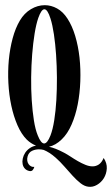

<svg xmlns="http://www.w3.org/2000/svg" viewBox="-20 -559 430 737"><path d="M56.2 -480Q73.2 -508.8 98.9 -523.9Q124.5 -539.1 151.9 -539.1Q176.3 -539.1 199 -526.6Q221.7 -514.2 238.8 -487.8Q256.8 -460.4 268.6 -421.4Q280.3 -382.3 285.2 -338.1Q290 -293.9 288.3 -247.3Q286.6 -200.7 278.3 -158.2Q270 -115.7 254.6 -80.6Q239.3 -45.4 216.8 -23.9Q193.8 -1.5 168 4.4Q190.9 8.8 226.1 27.3Q237.3 33.2 251 42.2Q264.6 51.3 279.1 59.6Q293.5 67.9 307.9 73.7Q322.3 79.6 335.4 79.6Q348.1 79.6 359.1 72.5Q370.1 65.4 377.9 47.4Q391.1 67.4 389.9 87.9Q388.7 108.4 378.7 124.8Q368.7 141.1 352.3 150.6Q335.9 160.2 318.8 157.7Q303.7 155.8 288.8 144Q273.9 132.3 258.8 115.7Q243.7 99.1 227.5 80.6Q211.4 62 193.8 46.4Q181.2 35.2 169.4 27.8Q157.7 20.5 147.9 16.6Q139.2 14.2 128.9 14.2Q115.7 14.2 103 20Q90.3 25.9 85.9 41.5Q83.5 50.3 84.7 58.1Q85.9 65.9 90.1 71.5Q94.2 77.1 99.9 79.8Q105.5 82.5 111.8 81.5Q109.4 89.8 105.2 94.2Q101.1 98.6 94.2 97.7Q82.5 95.7 75.7 88.4Q68.8 81.1 66.9 71Q64.9 61 67.4 49.6Q69.8 38.1 76.4 27.8Q83 17.6 93.8 10Q104.5 2.4 118.2 0Q98.1 -8.3 83 -22.9Q62 -43.9 47.1 -78.1Q32.2 -112.3 23.4 -153.6Q14.6 -194.8 12.2 -240.2Q9.8 -285.6 13.9 -329.3Q18.1 -373 28.6 -412.1Q39.1 -451.2 56.2 -480ZM125 -39.1Q137.2 -8.3 149.4 -8.3Q161.6 -8.3 173.8 -39.1Q182.6 -62 188.2 -97.4Q193.8 -132.8 196.3 -174.6Q198.7 -216.3 198.5 -261.2Q198.2 -306.2 195.3 -348.4Q192.4 -390.6 187 -427Q181.6 -463.4 173.8 -487.8Q162.6 -523.4 150.4 -523.4Q138.7 -523.4 127 -490.2Q118.7 -466.3 112.8 -429.7Q106.9 -393.1 103.5 -350.3Q100.1 -307.6 99.6 -262Q99.1 -216.3 101.8 -174.3Q104.5 -132.3 110.1 -96.9Q115.7 -61.5 125 -39.1Z"/></svg>

Font: 003 KoZ KJR
Style: Regular
Weight: 400
Designer: Ko Z, Min Khaing
Foundry: Your Own Font Foundry
Version: Version 2.50;March 29, 2020;